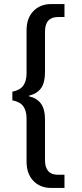

<svg xmlns="http://www.w3.org/2000/svg" viewBox="-20 -829 404 947"><path d="M111 -32V-245Q111 -282 95 -304.5Q79 -327 41 -334V-377Q79 -384 95 -407Q111 -430 111 -467V-680Q111 -739 144.5 -774Q178 -809 233 -809H298V-745H266Q202 -745 202 -673V-474Q202 -421 182.5 -394Q163 -367 123 -357V-354Q162 -345 182 -318Q202 -291 202 -238V-39Q202 33 266 33H298V98H233Q178 98 144.5 63Q111 28 111 -32Z"/></svg>

Font: Krub Medium
Style: Regular
Weight: 500
Designer: Ekaluck Peanpanawate
Foundry: Cadson Demak Co.,Ltd.
Version: Version 1.000; ttfautohint (v1.6)